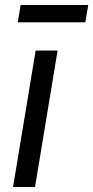

<svg xmlns="http://www.w3.org/2000/svg" viewBox="-20 -748 373 768"><path d="M32.2 0 122.6 -545.9H210.4L120.1 0ZM333 -728 321.3 -658.7H50.8L62.5 -728Z"/></svg>

Font: Adwaita Sans
Style: Italic
Weight: 400
Italic angle: -9.39999°
Designer: Rasmus Andersson
Foundry: rsms
Version: Version 4.001;git-9221beed3